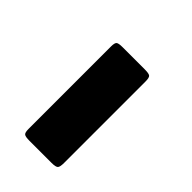

<svg xmlns="http://www.w3.org/2000/svg" viewBox="-8 -527 402 402"><g transform="rotate(-45 193.0 -325.5)"><path d="M44.5 -377H289Q300 -377 302.5 -373.5Q305 -370 305 -359V-293.5Q305 -281.5 302.5 -277.8Q300 -274 288 -274H47Q35 -274 31.8 -277.2Q28.5 -280.5 28.5 -292.5V-358Q28.5 -369.5 31 -373.2Q33.5 -377 44.5 -377Z"/></g></svg>

Font: Besley* Heavy
Style: Italic
Weight: 800
Italic angle: -13°
Designer: Owen Earl
Foundry: indestructible type*
Version: Version 3.000; ttfautohint (v1.8.3)